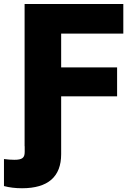

<svg xmlns="http://www.w3.org/2000/svg" viewBox="-75 -748 679 982"><path d="M50.8 0H51.3V29.3C51.3 59.1 38.6 69.3 -1.5 69.3C-19 69.3 -36.1 67.9 -54.7 65.4V203.6C-27.8 210.9 3.4 214.8 37.6 214.8C170.4 214.8 237.8 156.2 237.8 40.5V-255.4H523.9V-403.3H237.8V-576.2H555.7V-727.5H50.8Z"/></svg>

Font: Raveo ExtraBold
Style: Regular
Weight: 800
Designer: Jakub Foglar, Rasmus Andersson (Inter)
Foundry: Jakubfoglar.com
Version: Version 1.100;Glyphs 3.2.3 (3260)